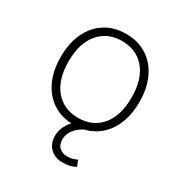

<svg xmlns="http://www.w3.org/2000/svg" viewBox="-162 -608 862 914"><g transform="rotate(30 269.0 -151.0)"><path d="M269 8Q203 8 154.5 -23Q106 -54 79.5 -110Q53 -166 53 -242Q53 -318 79.5 -374Q106 -430 154.5 -461Q203 -492 269 -492Q335 -492 383.5 -461Q432 -430 458.5 -374Q485 -318 485 -242Q485 -166 458.5 -110Q432 -54 383.5 -23Q335 8 269 8ZM269 -31Q349 -31 395.5 -86.5Q442 -142 442 -242Q442 -342 395.5 -397.5Q349 -453 269 -453Q190 -453 143 -397.5Q96 -342 96 -242Q96 -142 143 -86.5Q190 -31 269 -31ZM311 190Q270 190 243.5 165Q217 140 217 98Q217 60 240.5 25.5Q264 -9 307 -31L328 0Q313 6 296.5 19Q280 32 268 51Q256 70 256 94Q256 125 273.5 139.5Q291 154 316 154Q329 154 342 151Q355 148 369 141L382 173Q372 180 353 185Q334 190 311 190Z"/></g></svg>

Font: Nunito Sans 12pt ExtraLight
Style: Regular
Weight: 200
Version: Version 3.101;gftools[0.9.27]